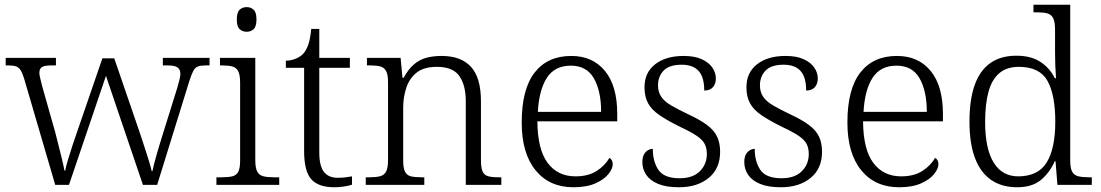

<svg xmlns="http://www.w3.org/2000/svg" viewBox="-20 -780 4644 810"><path d="M81 -451Q74 -473 66.5 -484.5Q59 -496 47.5 -500Q36 -504 16 -504H4V-536H216V-504H196Q168 -504 157 -497Q146 -490 146 -472Q146 -464 150.5 -446.5Q155 -429 158 -416L213 -222Q219 -198 227 -166.5Q235 -135 242 -106Q249 -77 252 -60H255Q258 -77 266.5 -105Q275 -133 285 -164Q295 -195 304 -220L412 -534H462L566 -231Q572 -213 580 -189Q588 -165 596 -140Q604 -115 610.5 -93.5Q617 -72 620 -58H623Q628 -83 640 -125Q652 -167 669 -221L728 -410Q733 -427 737 -443Q741 -459 741 -468Q741 -487 729 -495.5Q717 -504 688 -504H667V-536H864V-504H847Q827 -504 815 -499.5Q803 -495 795.5 -481Q788 -467 779 -439L643 0H583L427 -460L271 0H213Z M893 0V-32H913Q942 -32 959.5 -36Q977 -40 985 -55Q993 -70 993 -102V-431Q993 -464 985 -479.5Q977 -495 960.5 -499.5Q944 -504 918 -504H908V-536H1057V-105Q1057 -72 1065 -56.5Q1073 -41 1090.5 -36.5Q1108 -32 1137 -32H1158V0ZM1021 -646Q1003 -646 991 -657Q979 -668 979 -698Q979 -728 991 -739Q1003 -750 1021 -750Q1038 -750 1050 -739Q1062 -728 1062 -698Q1062 -668 1050 -657Q1038 -646 1021 -646Z M1391 10Q1323 10 1293 -24Q1263 -58 1263 -143V-494H1186V-524Q1205 -524 1224 -531Q1243 -538 1257 -551Q1271 -565 1280 -590Q1289 -615 1293 -658H1327V-536H1456V-494H1327V-137Q1327 -80 1346.5 -55Q1366 -30 1404 -30Q1421 -30 1435 -31.5Q1449 -33 1465 -36V-1Q1451 4 1430.5 7Q1410 10 1391 10Z M1523 0V-32H1537Q1566 -32 1583.5 -36.5Q1601 -41 1609 -56.5Q1617 -72 1617 -105V-433Q1617 -465 1609 -480Q1601 -495 1585 -499.5Q1569 -504 1543 -504H1528V-536H1670L1678 -452H1683Q1703 -489 1727 -509Q1751 -529 1779.5 -536.5Q1808 -544 1843 -544Q1925 -544 1967 -498Q2009 -452 2009 -353V-105Q2009 -72 2016 -56.5Q2023 -41 2039.5 -36.5Q2056 -32 2085 -32H2095V0H1945V-354Q1945 -420 1918 -459Q1891 -498 1823 -498Q1768 -498 1737.5 -473.5Q1707 -449 1694 -409.5Q1681 -370 1681 -326V-102Q1681 -70 1689 -55Q1697 -40 1714 -36Q1731 -32 1760 -32H1770V0Z M2399 10Q2298 10 2239.5 -61.5Q2181 -133 2181 -263Q2181 -404 2235.5 -474Q2290 -544 2390 -544Q2480 -544 2532 -481Q2584 -418 2584 -299V-268H2247Q2248 -149 2290.5 -92.5Q2333 -36 2408 -36Q2462 -36 2497.5 -59Q2533 -82 2551 -114Q2557 -111 2561 -104Q2565 -97 2565 -87Q2565 -69 2547 -46Q2529 -23 2492 -6.5Q2455 10 2399 10ZM2516 -308Q2516 -396 2485.5 -449.5Q2455 -503 2388 -503Q2320 -503 2287 -451.5Q2254 -400 2249 -308Z M2844 10Q2791 10 2757 -4Q2723 -18 2706.5 -42Q2690 -66 2690 -96Q2690 -117 2697 -129Q2704 -141 2714 -146.5Q2724 -152 2734 -152Q2734 -98 2758 -63Q2782 -28 2847 -28Q2903 -28 2932.5 -57.5Q2962 -87 2962 -130Q2962 -155 2953 -172.5Q2944 -190 2920 -206.5Q2896 -223 2851 -244Q2796 -271 2762.5 -294Q2729 -317 2714 -344.5Q2699 -372 2699 -412Q2699 -474 2744 -509Q2789 -544 2864 -544Q2911 -544 2941 -530Q2971 -516 2985.5 -494.5Q3000 -473 3000 -449Q3000 -426 2987.5 -412Q2975 -398 2951 -398Q2951 -455 2927 -481Q2903 -507 2856 -507Q2804 -507 2780 -482.5Q2756 -458 2756 -420Q2756 -392 2769.5 -372Q2783 -352 2811 -335.5Q2839 -319 2881 -299Q2933 -275 2963 -252.5Q2993 -230 3005.5 -203Q3018 -176 3018 -140Q3018 -69 2970 -29.5Q2922 10 2844 10Z M3274 10Q3221 10 3187 -4Q3153 -18 3136.5 -42Q3120 -66 3120 -96Q3120 -117 3127 -129Q3134 -141 3144 -146.5Q3154 -152 3164 -152Q3164 -98 3188 -63Q3212 -28 3277 -28Q3333 -28 3362.5 -57.5Q3392 -87 3392 -130Q3392 -155 3383 -172.5Q3374 -190 3350 -206.5Q3326 -223 3281 -244Q3226 -271 3192.5 -294Q3159 -317 3144 -344.5Q3129 -372 3129 -412Q3129 -474 3174 -509Q3219 -544 3294 -544Q3341 -544 3371 -530Q3401 -516 3415.5 -494.5Q3430 -473 3430 -449Q3430 -426 3417.5 -412Q3405 -398 3381 -398Q3381 -455 3357 -481Q3333 -507 3286 -507Q3234 -507 3210 -482.5Q3186 -458 3186 -420Q3186 -392 3199.5 -372Q3213 -352 3241 -335.5Q3269 -319 3311 -299Q3363 -275 3393 -252.5Q3423 -230 3435.5 -203Q3448 -176 3448 -140Q3448 -69 3400 -29.5Q3352 10 3274 10Z M3773 10Q3672 10 3613.5 -61.5Q3555 -133 3555 -263Q3555 -404 3609.5 -474Q3664 -544 3764 -544Q3854 -544 3906 -481Q3958 -418 3958 -299V-268H3621Q3622 -149 3664.5 -92.5Q3707 -36 3782 -36Q3836 -36 3871.5 -59Q3907 -82 3925 -114Q3931 -111 3935 -104Q3939 -97 3939 -87Q3939 -69 3921 -46Q3903 -23 3866 -6.5Q3829 10 3773 10ZM3890 -308Q3890 -396 3859.5 -449.5Q3829 -503 3762 -503Q3694 -503 3661 -451.5Q3628 -400 3623 -308Z M4271 10Q4207 10 4162 -20.5Q4117 -51 4093.5 -112.5Q4070 -174 4070 -267Q4070 -360 4092 -421.5Q4114 -483 4158 -514Q4202 -545 4268 -545Q4329 -545 4369 -519Q4409 -493 4430 -450H4435Q4433 -476 4432 -505Q4431 -534 4431 -557V-655Q4431 -688 4423 -703.5Q4415 -719 4398.5 -723.5Q4382 -728 4356 -728H4340V-760H4495V-103Q4495 -71 4503 -56Q4511 -41 4528.5 -36.5Q4546 -32 4575 -32H4586V0H4441L4433 -100H4430Q4408 -51 4371 -20.5Q4334 10 4271 10ZM4278 -36Q4361 -37 4396.5 -96Q4432 -155 4432 -266Q4432 -380 4399 -439Q4366 -498 4278 -498Q4227 -498 4195.5 -471Q4164 -444 4150 -392Q4136 -340 4136 -265Q4136 -152 4172.5 -93.5Q4209 -35 4278 -36Z"/></svg>

Font: Noto Serif Armenian Light
Style: Regular
Weight: 300
Version: Version 2.007